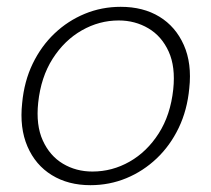

<svg xmlns="http://www.w3.org/2000/svg" viewBox="-20 -531 620 563"><path d="M245 12Q180 12 132 -17.5Q84 -47 60.5 -101.5Q37 -156 45 -229Q51 -293 76 -344.5Q101 -396 140 -433Q179 -470 228.5 -490.5Q278 -511 334 -511Q400 -511 447.5 -482Q495 -453 519 -399Q543 -345 535 -272Q529 -208 504 -156Q479 -104 439.5 -66.5Q400 -29 350.5 -8.5Q301 12 245 12ZM251 -28Q309 -28 360 -57Q411 -86 445.5 -140Q480 -194 488 -269Q495 -335 474.5 -380Q454 -425 415 -448Q376 -471 328 -471Q271 -471 220 -442Q169 -413 134.5 -359Q100 -305 92 -230Q85 -164 105.5 -119Q126 -74 164.5 -51Q203 -28 251 -28Z"/></svg>

Font: DM Sans 20pt ExtraLight
Style: Italic
Weight: 250
Italic angle: -10°
Version: Version 4.004;gftools[0.9.30]